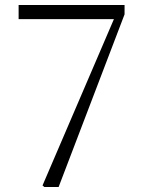

<svg xmlns="http://www.w3.org/2000/svg" viewBox="-20 -743 573 763"><path d="M156 0 149 -6 443 -691 436 -653V-667H54V-723H475V-686L213 0Z"/></svg>

Font: Noto Serif KR
Style: Regular
Weight: 200
Designer: Ryoko NISHIZUKA 西塚涼子 (kana & ideographs); Frank Grießhammer (Latin, Greek & Cyrillic); Wenlong ZHANG 张文龙 (bopomofo); San
Foundry: Adobe
Version: Version 2.001;hotconv 1.1.0;makeotfexe 2.6.0